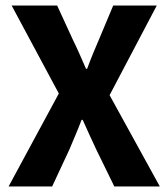

<svg xmlns="http://www.w3.org/2000/svg" viewBox="-20 -672 607 692"><path d="M192 -335 11 0H168L230 -133C244 -167 259 -200 274 -240H278C296 -200 311 -167 327 -133L392 0H556L375 -329L545 -652H388L336 -528C323 -498 309 -465 294 -424H290C272 -465 258 -498 243 -528L186 -652H22Z"/></svg>

Font: Cambridge Sans Bold
Style: Regular
Weight: 700
Version: Version 2.020;PS 002.020;hotconv 1.0.88;makeotf.lib2.5.64775